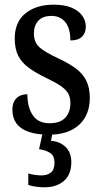

<svg xmlns="http://www.w3.org/2000/svg" viewBox="-20 -566 437 821"><path d="M189 10Q139 10 103.5 -2Q68 -14 50.5 -38Q33 -62 33 -96Q33 -121 42.5 -136Q52 -151 66.5 -157Q81 -163 97 -163Q97 -108 120 -73.5Q143 -39 192 -39Q237 -39 259 -62.5Q281 -86 281 -125Q281 -149 272 -165.5Q263 -182 241 -197.5Q219 -213 181 -231Q133 -254 102.5 -276.5Q72 -299 57.5 -328.5Q43 -358 43 -401Q43 -472 89 -509Q135 -546 209 -546Q256 -546 286.5 -533Q317 -520 332 -498.5Q347 -477 347 -452Q347 -425 330.5 -409Q314 -393 281 -393Q281 -444 259.5 -471Q238 -498 200 -498Q163 -498 144 -477.5Q125 -457 125 -423Q125 -385 148.5 -364Q172 -343 230 -316Q275 -295 304.5 -273Q334 -251 349 -221Q364 -191 364 -148Q364 -74 318 -32Q272 10 189 10ZM169 235Q156 235 136 232.5Q116 230 101 225V176Q116 180 131 182Q146 184 157 184Q183 184 198 171.5Q213 159 213 130Q213 100 194.5 88Q176 76 147 72L165 -9H207L198 36Q225 38 244.5 50Q264 62 274.5 81Q285 100 285 127Q285 180 253.5 207.5Q222 235 169 235Z"/></svg>

Font: Noto Serif Khmer Condensed Medium
Style: Regular
Weight: 500
Width: 3
Designer: Danh Hong and the Monotype Design Team
Foundry: Monotype Imaging Inc.
Version: Version 2.004